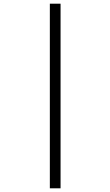

<svg xmlns="http://www.w3.org/2000/svg" viewBox="-20 -780 598 1040"><path d="M250 240V-760H308V240Z"/></svg>

Font: Noto Serif Bengali
Style: Regular
Weight: 400
Designer: Juan Bruce, Universal Thirst, Indian Type Foundry and the Monotype Design Team.
Foundry: Monotype Imaging Inc.
Version: Version 2.003